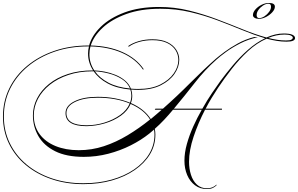

<svg xmlns="http://www.w3.org/2000/svg" viewBox="-68 -1006 2010 1295"><path d="M495 236Q378 236 278.5 202Q179 168 106 107Q33 46 -7.5 -37.5Q-48 -121 -48 -220Q-48 -323 -5 -410.5Q38 -498 116 -562.5Q194 -627 299 -663Q404 -699 527 -699Q530 -699 533 -699Q551 -766 612 -825.5Q673 -885 772 -922Q871 -959 1005 -959Q1109 -959 1206.5 -935Q1304 -911 1395 -876.5Q1486 -842 1569.5 -808Q1653 -774 1729 -753Q1758 -766 1787 -773Q1816 -780 1845 -780Q1886 -780 1904 -771.5Q1922 -763 1922 -749Q1922 -725 1864 -725Q1831 -725 1798 -730.5Q1765 -736 1730 -745Q1664 -716 1605.5 -662Q1547 -608 1496 -542.5Q1445 -477 1403 -414Q1381 -381 1359.5 -345.5Q1338 -310 1319 -273H1429V-266H1315Q1268 -175 1237.5 -83.5Q1207 8 1207 85Q1207 132 1220 173Q1233 214 1260 239Q1287 264 1328 264Q1349 264 1364.5 257.5Q1380 251 1392 239L1393 243Q1382 255 1366.5 262Q1351 269 1328 269Q1281 269 1247 243.5Q1213 218 1194.5 174.5Q1176 131 1176 78Q1176 24 1192.5 -35Q1209 -94 1235.5 -153Q1262 -212 1293 -266H1099Q1070 -231 1039.5 -198.5Q1009 -166 976 -137Q980 -118 980 -98Q980 -26 943.5 34.5Q907 95 841 140.5Q775 186 687 211Q599 236 495 236ZM976 -266 980 -273H1031Q1126 -357 1215 -446.5Q1304 -536 1388 -610Q1408 -627 1446 -655.5Q1484 -684 1535.5 -712.5Q1587 -741 1646 -756L1672 -755Q1608 -742 1552.5 -713.5Q1497 -685 1456 -655Q1415 -625 1392 -604Q1314 -535 1245.5 -447Q1177 -359 1105 -273H1297Q1329 -330 1362 -378.5Q1395 -427 1419 -460Q1456 -510 1503 -566Q1550 -622 1605 -670.5Q1660 -719 1720 -748Q1646 -770 1566 -803Q1486 -836 1398.5 -869Q1311 -902 1215 -924.5Q1119 -947 1013 -947Q882 -947 784 -911.5Q686 -876 625 -819.5Q564 -763 544 -699Q666 -696 758.5 -654.5Q851 -613 901 -540L897 -536Q847 -609 755 -649.5Q663 -690 542 -693Q535 -666 535 -640Q535 -581 568 -531Q600 -530 637 -523Q674 -516 710 -501.5Q746 -487 774 -464Q802 -441 815 -408Q839 -406 865 -406Q953 -406 1013 -436Q1073 -466 1104 -511Q1135 -556 1135 -601Q1135 -637 1116 -667.5Q1097 -698 1058.5 -716.5Q1020 -735 960 -735Q913 -735 871.5 -723.5Q830 -712 801 -691L796 -695Q825 -716 868 -728.5Q911 -741 960 -741Q1021 -741 1061 -721.5Q1101 -702 1121 -670.5Q1141 -639 1141 -603Q1141 -555 1109.5 -508.5Q1078 -462 1016.5 -431Q955 -400 864 -400Q840 -400 817 -402Q824 -382 824 -360Q824 -334 815 -311Q906 -271 949 -203Q968 -219 986.5 -234.5Q1005 -250 1023 -266ZM1852 -773Q1823 -773 1795 -767Q1767 -761 1741 -750Q1772 -742 1802 -737.5Q1832 -733 1861 -733Q1889 -733 1898 -739Q1907 -745 1907 -752Q1907 -760 1893.5 -766.5Q1880 -773 1852 -773ZM-42 -220Q-42 -123 -2 -40.5Q38 42 110 102.5Q182 163 280 196.5Q378 230 495 230Q598 230 685 205.5Q772 181 837 136.5Q902 92 938 32Q974 -28 974 -98Q974 -115 971 -132Q955 -118 939 -105Q884 -61 813.5 -25.5Q743 10 662.5 31Q582 52 497 52Q380 52 304 14Q228 -24 191 -88Q154 -152 154 -228Q154 -288 182 -342.5Q210 -397 262.5 -439.5Q315 -482 389.5 -506.5Q464 -531 557 -531H560Q526 -583 526 -645Q526 -669 532 -693H527Q404 -693 300.5 -657.5Q197 -622 120 -558Q43 -494 0.5 -408Q-42 -322 -42 -220ZM160 -228Q160 -154 199 -101.5Q238 -49 306.5 -21Q375 7 463 7Q551 7 633 -20Q715 -47 793 -94Q871 -141 944 -200Q903 -266 813 -305Q794 -259 747 -225.5Q700 -192 639 -174Q578 -156 516 -155Q374 -155 374 -243Q374 -293 434.5 -323Q495 -353 592 -353Q654 -353 708.5 -342.5Q763 -332 809 -313Q818 -337 818 -362Q818 -383 811 -402Q720 -410 658 -443.5Q596 -477 564 -525Q560 -525 556 -525Q466 -525 393 -500.5Q320 -476 268 -434.5Q216 -393 188 -339.5Q160 -286 160 -228ZM572 -525Q604 -480 663 -448.5Q722 -417 809 -409Q793 -448 753.5 -473Q714 -498 665 -510.5Q616 -523 572 -525ZM380 -243Q380 -161 516 -161Q578 -161 637.5 -179.5Q697 -198 742.5 -230.5Q788 -263 807 -308Q762 -327 707.5 -337Q653 -347 592 -347Q497 -347 438.5 -318.5Q380 -290 380 -243ZM1638 -904Q1638 -923 1654.5 -942Q1671 -961 1696 -973.5Q1721 -986 1746 -986Q1786 -986 1786 -961Q1786 -943 1769 -924Q1752 -905 1727 -892Q1702 -879 1678 -879Q1660 -879 1649 -886Q1638 -893 1638 -904ZM1743 -981Q1725 -981 1706.5 -969Q1688 -957 1675.5 -939.5Q1663 -922 1663 -904Q1663 -884 1681 -884Q1698 -884 1716.5 -896.5Q1735 -909 1747.5 -926.5Q1760 -944 1760 -960Q1760 -981 1743 -981Z"/></svg>

Font: Ballet 72pt
Style: Regular
Weight: 400
Designer: Maximiliano R. Sproviero
Foundry: Omnibus-Type
Version: Version 1.100; ttfautohint (v1.8.3)